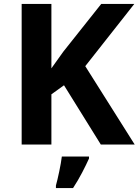

<svg xmlns="http://www.w3.org/2000/svg" viewBox="-20 -734 704 975"><path d="M664 0H492L305 -301L241 -255V0H90V-714H241V-387Q256 -408 271 -429Q286 -450 301 -471L494 -714H662L413 -398ZM432 71Q417 104 397 142.5Q377 181 351 221H264V208Q272 179 281 136Q290 93 294 61H432Z"/></svg>

Font: Noto Sans Sinhala
Style: Bold
Weight: 700
Designer: Jelle Bosma - Monotype Design Team
Foundry: Monotype Imaging Inc.
Version: Version 2.006; ttfautohint (v1.8.4.7-5d5b)